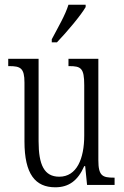

<svg xmlns="http://www.w3.org/2000/svg" viewBox="-20 -786 526 816"><path d="M200 -619V-606H222C265 -651 324 -721 344 -756V-766H271C257 -721 229 -674 200 -619ZM215 10C272 10 311 -18 338 -80H342L350 0H467V-31H464C416 -31 398 -38 398 -105V-536H271V-505H274C324 -505 338 -497 338 -424V-210C338 -111 306 -35 232 -35C168 -35 144 -85 144 -186V-536H15V-505H19C67 -505 84 -497 84 -435V-185C84 -46 130 10 215 10Z"/></svg>

Font: Noto Serif Devanagari ExtraCondensed Light
Style: Regular
Weight: 300
Width: 2
Designer: Universal Thirst, Indian Type Foundry and the Monotype Design Team
Foundry: Monotype Imaging Inc.
Version: Version 2.004